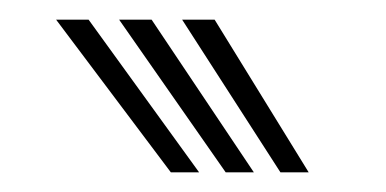

<svg xmlns="http://www.w3.org/2000/svg" viewBox="-20 -820 392 195"><path d="M153.5 -645 37 -800H70L182.2 -645ZM209.2 -645 101 -800H134L237.8 -645ZM264.8 -645 165 -800H198L293.5 -645Z"/></svg>

Font: Big Shoulders Inline Text Thin Black
Style: Regular
Weight: 900
Version: Version 2.002